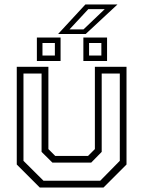

<svg xmlns="http://www.w3.org/2000/svg" viewBox="-20 -839 641 859"><path d="M158 0 55 -103V-540H196.5V-172L227 -141.5H374L404.5 -172V-540H546V-103L443 0ZM174.5 -30.5H428.5L516 -119.5V-510H435V-159.5L388 -111.5H214.5L166 -159.5V-510H85V-119.5ZM353 -566V-671H459V-566ZM145 -566V-671H251V-566ZM170 -590.5H225.5V-646.5H170ZM378.5 -590.5H433.5V-646.5H378.5ZM240 -687 362 -819H505.5L363.5 -687ZM291 -707.5H353.5L448.5 -798H375Z"/></svg>

Font: Tourney Thin Light
Style: Regular
Weight: 300
Version: Version 1.015